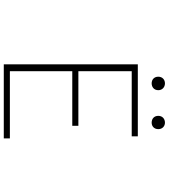

<svg xmlns="http://www.w3.org/2000/svg" viewBox="43 -956 913 1040"><g transform="rotate(90 500.0 -436.5)"><path d="M329 0H730V-33H366V-371H662V-404H366V-693H719V-726H329ZM432 -801C452 -801 469 -814 469 -837C469 -859 452 -873 432 -873C412 -873 396 -859 396 -837C396 -814 412 -801 432 -801ZM645 -801C664 -801 680 -814 680 -837C680 -859 664 -873 645 -873C624 -873 608 -859 608 -837C608 -814 624 -801 645 -801Z"/></g></svg>

Font: Harano Aji Gothic ExtraLight
Style: Regular
Weight: 250
Foundry: Masamichi Hosoda
Version: HaranoAjiGothic-ExtraLight version 20230610;ttx 4.39.4